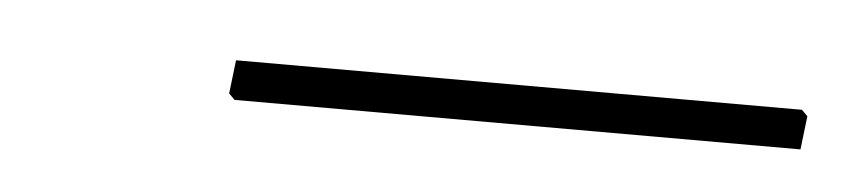

<svg xmlns="http://www.w3.org/2000/svg" viewBox="-22 -646 433 97"><g transform="rotate(5 194.5 -597.0)"><path d="M383 -607 386 -604 384 -587H97L94 -590L96 -607Z"/></g></svg>

Font: Alegreya Sans SC Thin
Style: Italic
Weight: 100
Italic angle: -7°
Designer: Juan Pablo del Peral
Foundry: Huerta Tipografica
Version: Version 2.007